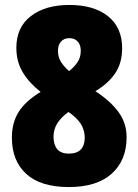

<svg xmlns="http://www.w3.org/2000/svg" viewBox="-20 -744 559 775"><path d="M258 11Q144 11 86 -42Q28 -95 28 -188Q28 -249 55.5 -292.5Q83 -336 144 -373Q98 -409 72 -452Q46 -495 46 -551Q46 -634 104.5 -679Q163 -724 260 -724Q359 -724 416 -678.5Q473 -633 473 -550Q473 -489 444.5 -447.5Q416 -406 365 -376Q426 -336 458.5 -291.5Q491 -247 491 -190Q491 -97 431 -43Q371 11 258 11ZM259 -457Q281 -475 293.5 -494Q306 -513 306 -539Q306 -563 293.5 -576.5Q281 -590 260 -590Q238 -590 226 -576Q214 -562 214 -539Q214 -514 226 -494.5Q238 -475 259 -457ZM258 -124Q291 -124 306.5 -141Q322 -158 322 -188Q322 -212 311.5 -234.5Q301 -257 269 -283L256 -292Q225 -269 210.5 -245Q196 -221 196 -192Q196 -160 211 -142Q226 -124 258 -124Z"/></svg>

Font: Noto Sans Tamil Condensed Black
Style: Regular
Weight: 900
Width: 3
Designer: Jelle Bosma - Monotype Design Team
Foundry: Monotype Imaging Inc.
Version: Version 2.004; ttfautohint (v1.8.4.7-5d5b)